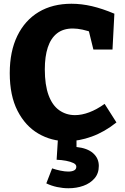

<svg xmlns="http://www.w3.org/2000/svg" viewBox="-20 -740 666 1024"><path d="M337 13Q254 13 184.5 -27.5Q115 -68 73.5 -149Q32 -230 32 -350Q32 -466 72.5 -549Q113 -632 186.5 -676Q260 -720 361 -720Q415 -720 470.5 -707Q526 -694 590 -667L580 -476H478L450 -590L480 -564Q448 -576 420 -582Q392 -588 368 -588Q317 -588 284 -562Q251 -536 235 -487.5Q219 -439 219 -370Q219 -287 239 -232.5Q259 -178 296 -152Q333 -126 380 -126Q416 -126 456 -141Q496 -156 538 -186L601 -87Q537 -36 469 -11.5Q401 13 337 13ZM345 264Q315 264 284.5 257.5Q254 251 227 238L258 158Q278 165 302 170Q326 175 344 175Q363 175 375 169Q387 163 387 149Q387 137 371.5 129.5Q356 122 332.5 117.5Q309 113 282 112L289 0H388V44Q446 50 476.5 77Q507 104 507 145Q507 185 484 211.5Q461 238 424.5 251Q388 264 345 264Z"/></svg>

Font: Bitter Thin ExtraBold
Style: Regular
Weight: 800
Version: Version 3.020